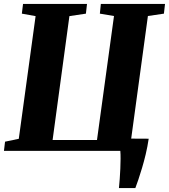

<svg xmlns="http://www.w3.org/2000/svg" viewBox="-22 -763 854 971"><path d="M579.5 188Q581.5 167.5 583.5 142.2Q585.5 117 586.5 90.5Q587.5 64 587.8 40.2Q588 16.5 586.5 0H-2L3.5 -46.5L73 -61L158 -681.5L88.5 -694L94.5 -743H418L412.5 -694L329 -681.5L244 -55H468.5L554.5 -682L483 -694L488 -743H812.5L807 -694L726 -682L641.5 -62L730 -61.5Q724 -21 715 16.8Q706 54.5 696.2 87Q686.5 119.5 677.8 145.2Q669 171 662.5 188Z"/></svg>

Font: Merriweather 36pt Black
Style: Italic
Weight: 900
Italic angle: -7.8°
Version: Version 2.101